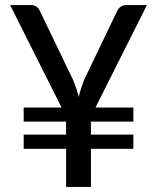

<svg xmlns="http://www.w3.org/2000/svg" viewBox="-20 -738 620 758"><path d="M357 -313.5H506.5V-258H339V-206.5H506.5V-150.5H339V0H241V-150.5H73.5V-206.5H241V-258H73.5V-313.5H223L20 -718H101.5Q115.5 -718 124.2 -711.5Q133 -705 138 -693.5L269 -421.5Q276.5 -403 281.8 -387.2Q287 -371.5 291 -356Q294.5 -371.5 299.5 -387.2Q304.5 -403 311.5 -421.5L442 -693.5Q446 -703 455.2 -710.5Q464.5 -718 478 -718H560Z"/></svg>

Font: LatoLatin Medium
Style: Regular
Weight: 500
Designer: Lukasz Dziedzic with Adam Twardoch and Botio Nikoltchev
Foundry: tyPoland Lukasz Dziedzic
Version: Version 2.015; 2015-08-06; http://www.latofonts.com/